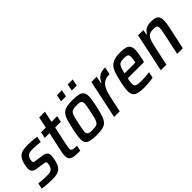

<svg xmlns="http://www.w3.org/2000/svg" viewBox="104 -1546 2402 2402"><g transform="rotate(-45 1305.5 -345.0)"><path d="M179 8Q151 8 118.5 6Q86 4 56.5 1Q27 -2 5 -6L22 -83Q39 -81 57 -79Q75 -77 93 -75.5Q111 -74 129 -73.5Q147 -73 165 -73Q203 -73 225 -79.5Q247 -86 258.5 -100.5Q270 -115 276 -138Q280 -149 282 -159.5Q284 -170 284 -180Q284 -198 273.5 -203Q263 -208 239 -211L131 -227Q93 -234 76 -253Q59 -272 59 -307Q59 -318 61.5 -335.5Q64 -353 68 -372Q79 -420 96.5 -449Q114 -478 139 -493Q164 -508 197 -513Q230 -518 272 -518Q299 -518 327 -516Q355 -514 381.5 -511Q408 -508 425 -504L409 -427Q389 -430 366.5 -432Q344 -434 321.5 -435.5Q299 -437 278 -437Q251 -437 229 -433.5Q207 -430 192 -418.5Q177 -407 169 -383Q165 -373 162 -361Q159 -349 159 -335Q159 -319 169 -314Q179 -309 202 -306L307 -290Q331 -287 348 -279Q365 -271 374.5 -255.5Q384 -240 384 -210Q384 -198 381.5 -180.5Q379 -163 374 -142Q364 -95 348 -65.5Q332 -36 308.5 -20Q285 -4 253 2Q221 8 179 8Z M682 0Q634 0 599.5 -2.5Q565 -5 542.5 -14.5Q520 -24 509.5 -42Q499 -60 499 -91Q499 -102 500 -114Q501 -126 503.5 -140.5Q506 -155 510 -172L565 -428H481L498 -510H582L613 -658H714L683 -510H783L766 -428H665L610 -169Q609 -162 607 -151Q605 -140 603.5 -129.5Q602 -119 602 -113Q602 -97 611 -88.5Q620 -80 640.5 -77Q661 -74 697 -74Z M966 8Q897 8 857.5 -2Q818 -12 801.5 -36Q785 -60 785 -102Q785 -130 791.5 -167.5Q798 -205 808 -255Q822 -319 834 -364Q846 -409 862 -439Q878 -469 903 -486.5Q928 -504 966 -511Q1004 -518 1060 -518Q1129 -518 1168 -508Q1207 -498 1223.5 -474Q1240 -450 1240 -407Q1240 -379 1234 -341.5Q1228 -304 1218 -255Q1204 -191 1191.5 -146Q1179 -101 1163 -71Q1147 -41 1122.5 -23.5Q1098 -6 1060 1Q1022 8 966 8ZM975 -75Q1006 -75 1026.5 -79Q1047 -83 1060.5 -93Q1074 -103 1083 -123Q1092 -143 1100 -175.5Q1108 -208 1118 -255Q1127 -300 1132.5 -331Q1138 -362 1138 -382Q1138 -404 1130 -415.5Q1122 -427 1103 -431Q1084 -435 1051 -435Q1012 -435 989 -429Q966 -423 953 -404.5Q940 -386 930.5 -350.5Q921 -315 908 -255Q899 -210 893 -179Q887 -148 887 -128Q887 -106 895.5 -94.5Q904 -83 923 -79Q942 -75 975 -75ZM1139 -608 1158 -698H1246L1227 -608ZM948 -608 967 -698H1055L1036 -608Z M1280 0 1388 -510H1481L1464 -416H1471Q1491 -458 1515 -479.5Q1539 -501 1569.5 -509.5Q1600 -518 1639 -518L1618 -419Q1573 -419 1541 -406Q1509 -393 1487.5 -367.5Q1466 -342 1451 -303.5Q1436 -265 1425 -213L1379 0Z M1805 8Q1739 8 1700 -3.5Q1661 -15 1644.5 -41Q1628 -67 1628 -109Q1628 -137 1634 -173.5Q1640 -210 1649 -254Q1665 -324 1681 -374Q1697 -424 1723 -456Q1749 -488 1793 -503Q1837 -518 1906 -518Q1966 -518 2000 -506.5Q2034 -495 2048 -471.5Q2062 -448 2062 -411Q2062 -392 2059 -367.5Q2056 -343 2050.5 -315Q2045 -287 2038 -255L2030 -221H1743Q1737 -192 1733.5 -171Q1730 -150 1730 -134Q1730 -110 1740 -98Q1750 -86 1775 -81.5Q1800 -77 1843 -77Q1862 -77 1886 -78Q1910 -79 1936 -81.5Q1962 -84 1985 -87L1968 -7Q1949 -3 1921.5 0.5Q1894 4 1863.5 6Q1833 8 1805 8ZM1759 -293H1949L1952 -305Q1956 -329 1959 -348Q1962 -367 1962 -381Q1962 -403 1954.5 -414.5Q1947 -426 1930.5 -429.5Q1914 -433 1887 -433Q1854 -433 1833 -427.5Q1812 -422 1799.5 -407.5Q1787 -393 1777.5 -365.5Q1768 -338 1759 -293Z M2106 0 2214 -510H2307L2296 -441H2303Q2317 -466 2336.5 -483Q2356 -500 2384 -509Q2412 -518 2448 -518Q2498 -518 2525.5 -507Q2553 -496 2564.5 -473Q2576 -450 2576 -414Q2576 -395 2572.5 -369.5Q2569 -344 2563 -314L2496 0H2396L2457 -288Q2464 -320 2467.5 -343.5Q2471 -367 2472 -382Q2472 -403 2464.5 -413.5Q2457 -424 2440.5 -427.5Q2424 -431 2397 -431Q2361 -431 2338 -419Q2315 -407 2301 -384Q2287 -361 2278 -328Q2269 -295 2260 -253L2205 0Z"/></g></svg>

Font: Saira SemiCondensed Medium
Style: Italic
Weight: 500
Width: 4
Italic angle: -12°
Designer: Hector Gatti with collaboration of the Omnibus-Type team
Foundry: Omnibus-Type
Version: Version 1.101